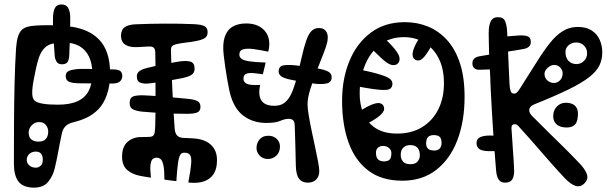

<svg xmlns="http://www.w3.org/2000/svg" viewBox="-20 -820 2793 884"><path d="M135 -452Q129.5 -422 128.5 -403.2Q127.5 -384.5 130.2 -373.8Q133 -363 139 -357Q149 -347.5 175.8 -342.8Q202.5 -338 246 -338Q302 -338 337 -354Q372 -370 388.5 -402Q405 -434 405 -482Q405 -527.5 389.8 -559.2Q374.5 -591 345.8 -607.5Q317 -624 276 -624Q242.5 -624 221 -618.8Q199.5 -613.5 186 -600Q177 -591 170 -579Q163 -567 157.5 -549.8Q152 -532.5 146.5 -508.5Q141 -484.5 135 -452ZM44 -66Q44 -157.5 44.5 -250.8Q45 -344 47 -432.5Q49 -521 54 -599Q56.5 -632 62.8 -651.5Q69 -671 80 -682Q89 -691 103.8 -695.8Q118.5 -700.5 142.8 -702.2Q167 -704 204 -704Q295.5 -704 348.5 -688.5Q401.5 -673 435 -639Q460.5 -613.5 473.8 -574Q487 -534.5 487 -482Q487 -426.5 472.2 -384Q457.5 -341.5 432 -316Q407.5 -291.5 379 -278.2Q350.5 -265 321 -258Q306 -254.5 294.8 -248.5Q283.5 -242.5 276 -232.2Q268.5 -222 265 -206Q256 -165 248.2 -122.2Q240.5 -79.5 232 -45Q224 -10.5 202 16.8Q180 44 135 44Q85.5 43 64.8 15.5Q44 -12 44 -66ZM224 -738.5Q224.5 -766.5 232.8 -783Q241 -799.5 262.5 -799.5Q284.5 -799.5 293.8 -783.8Q303 -768 303.5 -738.5Q303.5 -711.5 302.8 -681Q302 -650.5 301 -621Q300 -591.5 299 -567.5Q298 -544.5 290.8 -534.2Q283.5 -524 265 -524Q248 -524 240.8 -535.5Q233.5 -547 232 -562.5Q230 -588 227.8 -618.5Q225.5 -649 224.5 -680.2Q223.5 -711.5 224 -738.5ZM498 -500.5Q524.5 -500.5 533.5 -493.2Q542.5 -486 543 -473Q544 -459 535 -447.8Q526 -436.5 501 -435.5Q495 -435.5 473 -435.5Q451 -435.5 424 -435.8Q397 -436 375 -436.2Q353 -436.5 346.5 -436.5Q317 -436.5 300.2 -442.5Q283.5 -448.5 282.5 -468Q282 -488.5 300 -494.8Q318 -501 345.5 -502.5Q352 -503 373.8 -502.8Q395.5 -502.5 422 -502Q448.5 -501.5 470 -501Q491.5 -500.5 498 -500.5ZM74 -74Q84 -74 89 -66.2Q94 -58.5 94 -42Q94 -21 89 -15Q84 -9 77 -9Q75 -9 72.8 -9Q70.5 -9 68 -9L67 -74Q68.5 -74 70.5 -74Q72.5 -74 74 -74ZM157 -168Q181 -168 191.5 -181Q202 -194 202 -214Q202 -231.5 191 -244.8Q180 -258 160 -258Q140 -258 126 -243Q112 -228 112 -209.5Q112 -188 124.2 -178Q136.5 -168 157 -168ZM145 -48Q157.5 -48 167.2 -56.8Q177 -65.5 177 -84Q177 -103.5 168.8 -112.8Q160.5 -122 145 -122Q126.5 -122 114.8 -111Q103 -100 103 -83Q103 -69 115 -58.5Q127 -48 145 -48ZM433 -414Q442 -414 447.5 -404.8Q453 -395.5 452 -385Q451.5 -374 447 -365Q442.5 -356 435 -356Q433 -356 431.2 -356Q429.5 -356 427 -356Q416 -356 410 -364.8Q404 -373.5 404 -384Q404 -395.5 409 -404.8Q414 -414 422 -414Q424.5 -414 427.2 -414Q430 -414 433 -414Z M841 -296Q788.5 -296 736.8 -298.8Q685 -301.5 634 -306Q608.5 -308.5 592.8 -316.2Q577 -324 577 -345Q577 -371.5 596 -377Q615 -382.5 644 -381Q692 -379 748.8 -374Q805.5 -369 845 -365Q874.5 -362 888.8 -354.8Q903 -347.5 903 -328Q903 -308 887.5 -302Q872 -296 841 -296ZM817 -460Q779.5 -452.5 742.5 -446.5Q705.5 -440.5 668 -436Q643.5 -433 626.8 -439Q610 -445 610 -468Q610 -484.5 623 -493.2Q636 -502 657 -507Q692.5 -516 728.2 -523Q764 -530 799 -536Q836.5 -542 856.2 -536.5Q876 -531 876 -504Q876 -484 860.8 -474.8Q845.5 -465.5 817 -460ZM648 -493Q659.5 -493 665.2 -486.8Q671 -480.5 671 -472Q671 -456.5 664.2 -449.8Q657.5 -443 647 -443Q633.5 -443 627.2 -450Q621 -457 621 -468Q621 -480 627.8 -486.5Q634.5 -493 648 -493ZM542 -99Q542 -144 566.8 -166.2Q591.5 -188.5 628 -189Q641.5 -189 651.5 -189.2Q661.5 -189.5 671 -190Q684 -191 688.8 -199.8Q693.5 -208.5 694 -227Q694.5 -234.5 694.8 -243.5Q695 -252.5 695 -262.5Q695.5 -269 695.5 -275.8Q695.5 -282.5 695.5 -289Q696 -295.5 696 -302Q696 -308.5 696 -315Q696 -321.5 696 -343.5Q696 -365.5 696 -395Q696 -398.5 696 -401.8Q696 -405 696 -408.5Q696 -412 696 -415.5Q696 -420.5 696 -425.2Q696 -430 696 -435Q696 -478 695.8 -518.8Q695.5 -559.5 695 -578Q694.5 -594 688.2 -600Q682 -606 667 -606Q654.5 -606 637.5 -604.5Q620.5 -603 603 -603Q572.5 -603 554.8 -615.8Q537 -628.5 537 -656Q538 -684 554.8 -695.2Q571.5 -706.5 602 -708Q670.5 -711 738.8 -711.2Q807 -711.5 869 -709Q905 -707.5 920.5 -700Q936 -692.5 936 -672Q936 -652.5 921.8 -644Q907.5 -635.5 882 -631Q856.5 -626 835 -623.8Q813.5 -621.5 793 -617Q779.5 -614 773.2 -608.2Q767 -602.5 767 -588Q769.5 -499 773.5 -409.2Q777.5 -319.5 784 -230Q785.5 -207.5 794.8 -196.8Q804 -186 825 -185Q835.5 -184.5 846.5 -184.2Q857.5 -184 868 -183Q923 -180 951.5 -153Q980 -126 979 -81Q979 -43 963.8 -19.2Q948.5 4.5 920.5 14.5Q892.5 24.5 855 21Q853 21 851.2 20.5Q849.5 20 847 20Q858 -37 860.2 -66.5Q862.5 -96 854.8 -106.5Q847 -117 828 -117Q816.5 -117 810 -107.2Q803.5 -97.5 799.5 -69.2Q795.5 -41 792 14Q778.5 12.5 765 10.8Q751.5 9 737 7Q737 -36.5 732.5 -58.2Q728 -80 720 -87Q712 -94 701 -94Q690 -94 682.5 -87Q675 -80 672.8 -60.2Q670.5 -40.5 675 -2Q663 -3.5 651 -5.8Q639 -8 627 -10Q589 -17 565.5 -37.5Q542 -58 542 -99Z M1310 -273Q1291.5 -273 1270.2 -263.5Q1249 -254 1206 -254Q1143 -254 1098 -289.2Q1053 -324.5 1036 -403Q1031.5 -424 1026.5 -452.5Q1021.5 -481 1017.2 -510.8Q1013 -540.5 1010 -566Q1004 -617 1014.5 -649.2Q1025 -681.5 1050.2 -696.8Q1075.5 -712 1113 -712Q1162.5 -712 1191.2 -686Q1220 -660 1220 -617Q1220 -610.5 1219.2 -604.2Q1218.5 -598 1217.2 -592.2Q1216 -586.5 1215 -582Q1178 -590 1147.8 -594Q1117.5 -598 1099.8 -593Q1082 -588 1082 -568.5Q1082 -555.5 1094 -548Q1106 -540.5 1132.8 -537Q1159.5 -533.5 1203 -532Q1200.5 -520 1197.2 -506.5Q1194 -493 1190 -478Q1165 -482 1144.8 -483.5Q1124.5 -485 1112.8 -479.8Q1101 -474.5 1101 -457.5Q1101 -445 1110 -438.2Q1119 -431.5 1136.2 -429.5Q1153.5 -427.5 1178 -429Q1167.5 -382 1183.5 -357.5Q1199.5 -333 1242 -333Q1262 -333 1275.2 -338.5Q1288.5 -344 1299 -355Q1316.5 -373 1329 -406.5Q1341.5 -440 1351.2 -480.5Q1361 -521 1370 -560.8Q1379 -600.5 1389.5 -631.8Q1400 -663 1414 -677Q1421 -684 1429.2 -687.5Q1437.5 -691 1448 -691Q1469 -691 1479 -678.8Q1489 -666.5 1489 -649Q1489 -644.5 1488.5 -637.8Q1488 -631 1486 -623.5Q1485 -619.5 1483.8 -615.2Q1482.5 -611 1481.2 -606.5Q1480 -602 1478 -597Q1474.5 -586 1469.8 -574.5Q1465 -563 1460.5 -551Q1458 -544.5 1455.2 -537.8Q1452.5 -531 1450 -524Q1447.5 -517.5 1444.5 -510.2Q1441.5 -503 1439 -496Q1423 -454.5 1409.5 -412Q1396 -369.5 1396 -341Q1396 -321 1401.5 -288.2Q1407 -255.5 1415 -217.2Q1423 -179 1431 -142Q1439 -105 1444.5 -75.8Q1450 -46.5 1450 -32Q1450 -7.5 1435.5 6.8Q1421 21 1397 21Q1371 21 1357 3.2Q1343 -14.5 1342 -58Q1341.5 -74 1341.2 -93.8Q1341 -113.5 1340.2 -136.8Q1339.5 -160 1338.8 -186.2Q1338 -212.5 1337 -241Q1336.5 -261.5 1328.5 -267.2Q1320.5 -273 1310 -273ZM1213.5 -88Q1189.5 -88 1175.2 -103.8Q1161 -119.5 1161 -138.5Q1161 -161 1175 -178Q1189 -195 1215 -195Q1239.5 -195 1254.2 -180.5Q1269 -166 1269 -146.5Q1269 -118.5 1252.2 -103.2Q1235.5 -88 1213.5 -88ZM1431 -434.5Q1406.5 -437.5 1380.5 -441.8Q1354.5 -446 1331 -450.5Q1291.5 -458 1277.2 -467Q1263 -476 1263 -491.5Q1263 -516.5 1287.8 -519.5Q1312.5 -522.5 1346 -518.5Q1370 -516 1394.8 -512.5Q1419.5 -509 1444 -504.5Q1477 -498.5 1492.2 -489.8Q1507.5 -481 1507 -463.5Q1506.5 -440.5 1484.2 -435.8Q1462 -431 1431 -434.5ZM1394 -48Q1394 -48 1394 -48Q1394 -48 1394 -48Q1394 -48 1394 -48Q1394 -48 1394 -48Q1394 -48 1394 -48Q1394 -48 1394 -48Q1394 -48 1394 -48Q1394 -48 1394 -48ZM1293.5 -470.5Q1287 -470.5 1281 -476.2Q1275 -482 1275 -491.5Q1275 -500 1281.5 -505.8Q1288 -511.5 1296.5 -511.5Q1303.5 -511.5 1310.2 -506.2Q1317 -501 1317 -494Q1317 -485 1309.8 -477.8Q1302.5 -470.5 1293.5 -470.5ZM1401 -12Q1401 -12 1401 -12Q1401 -12 1401 -12Q1401 -12 1401 -12Q1401 -12 1401 -12Q1401 -12 1401 -12Q1401 -12 1401 -12Q1401 -12 1401 -12Q1401 -12 1401 -12Z M1833 12Q1736.5 12 1675 -35.2Q1613.5 -82.5 1584.2 -165.5Q1555 -248.5 1555 -356Q1555 -457 1588.8 -539Q1622.5 -621 1687 -669.5Q1751.5 -718 1844 -718Q1900.5 -718 1950 -698Q1999.5 -678 2037.8 -636.2Q2076 -594.5 2097.5 -529.5Q2119 -464.5 2119 -374Q2119 -262 2085.8 -174.8Q2052.5 -87.5 1988.5 -37.8Q1924.5 12 1833 12ZM1809 -205Q1875.5 -205 1923.8 -234.8Q1972 -264.5 1998 -316.5Q2024 -368.5 2024 -436Q2024 -504.5 1999.5 -552Q1975 -599.5 1933.2 -624.2Q1891.5 -649 1840 -649Q1773.5 -649 1728 -612.8Q1682.5 -576.5 1659.2 -517Q1636 -457.5 1636 -388Q1636 -337.5 1653.8 -296Q1671.5 -254.5 1709.8 -229.8Q1748 -205 1809 -205ZM1977 -198Q1960.5 -198 1951.2 -189.5Q1942 -181 1942 -159Q1942 -144 1950.5 -135.5Q1959 -127 1980 -127Q1996 -127 2004.5 -136.5Q2013 -146 2013 -161Q2013 -181.5 2004.5 -189.8Q1996 -198 1977 -198ZM1869 -152Q1849.5 -152 1837.2 -140.5Q1825 -129 1825 -107Q1825 -88.5 1835.5 -76.2Q1846 -64 1870 -64Q1892 -64 1902.5 -76.2Q1913 -88.5 1913 -104Q1913 -129.5 1901.2 -140.8Q1889.5 -152 1869 -152ZM1743 -148Q1729.5 -148 1720.2 -140Q1711 -132 1711 -117Q1711 -95.5 1720.5 -86.2Q1730 -77 1748 -77Q1766 -77 1774 -85.5Q1782 -94 1782 -115Q1782 -128.5 1771.5 -138.2Q1761 -148 1743 -148ZM1985 -644Q1980.5 -636 1976 -627.2Q1971.5 -618.5 1967 -610Q1944 -568 1927 -551.8Q1910 -535.5 1892 -545Q1879.5 -552 1879.5 -569.8Q1879.5 -587.5 1895 -618Q1908 -641.5 1914.2 -651.5Q1920.5 -661.5 1925 -669Q1932 -680.5 1944 -681.5Q1956 -682.5 1967 -677Q1977.5 -672 1983.5 -662.5Q1989.5 -653 1985 -644ZM1745 -647Q1754 -639 1763.5 -630.5Q1773 -622 1782 -612Q1815 -576 1818.8 -557.2Q1822.5 -538.5 1812 -528Q1801 -517 1782.5 -521.2Q1764 -525.5 1734 -554Q1716 -570.5 1705.8 -581Q1695.5 -591.5 1687 -602Q1681 -610.5 1685 -622.2Q1689 -634 1697 -642Q1706 -652 1719.5 -655.2Q1733 -658.5 1745 -647ZM1629 -501Q1650 -496.5 1670.5 -492.2Q1691 -488 1712 -482Q1763 -468 1776.5 -455.8Q1790 -443.5 1786 -427Q1782.5 -410 1764 -406.8Q1745.5 -403.5 1698 -410Q1677 -413 1655.5 -416.8Q1634 -420.5 1613 -425Q1599.5 -428 1595.5 -442Q1591.5 -456 1595 -470Q1598 -484.5 1607.2 -494Q1616.5 -503.5 1629 -501ZM1616 -296Q1621.5 -300 1627.2 -303.2Q1633 -306.5 1638 -310Q1675 -332.5 1696.2 -340Q1717.5 -347.5 1728.2 -345Q1739 -342.5 1744 -335Q1750 -326.5 1748.2 -315.2Q1746.5 -304 1729.5 -288.5Q1712.5 -273 1673 -252Q1666.5 -248.5 1659.2 -244.8Q1652 -241 1645 -237Q1633 -231 1622.8 -236.2Q1612.5 -241.5 1607 -252Q1602 -262.5 1603 -275.5Q1604 -288.5 1616 -296ZM2066 -522Q2073.5 -523.5 2079.2 -515.5Q2085 -507.5 2088 -496Q2091 -482 2089.5 -469Q2088 -456 2079 -455Q2077 -455 2074.8 -454.5Q2072.5 -454 2070 -454Q2061 -453.5 2055.2 -463.2Q2049.5 -473 2047 -485Q2045.5 -498 2048.8 -508.8Q2052 -519.5 2061 -521Q2062.5 -521 2063.5 -521.5Q2064.5 -522 2066 -522ZM2048 -289Q2050.5 -286 2052.8 -283.5Q2055 -281 2057 -278Q2062.5 -271.5 2059.8 -264.5Q2057 -257.5 2051 -252Q2045 -247.5 2038 -246.2Q2031 -245 2027 -251Q2024 -255.5 2021 -259.5Q2018 -263.5 2015 -268Q2009 -276.5 2011.5 -283.5Q2014 -290.5 2020 -294Q2026 -298 2034 -297.2Q2042 -296.5 2048 -289Z M2264 -36Q2256.5 -126 2250.5 -216Q2244.5 -306 2240 -396Q2239.5 -404.5 2239.2 -412.2Q2239 -420 2238.5 -428Q2238 -435 2237.8 -442.2Q2237.5 -449.5 2237.5 -456Q2237 -469 2236.5 -481.2Q2236 -493.5 2235 -506Q2235 -511.5 2234.5 -517Q2234 -522.5 2233.8 -528Q2233.5 -533.5 2233 -539Q2233 -544 2232.8 -549.2Q2232.5 -554.5 2232.5 -559.8Q2232.5 -565 2232 -570Q2231.5 -594 2230.8 -618.5Q2230 -643 2230 -667Q2230 -703 2239.5 -722Q2249 -741 2273 -741Q2297 -741 2305.2 -723.2Q2313.5 -705.5 2315 -673Q2317.5 -627.5 2319.2 -582.8Q2321 -538 2322.8 -498.8Q2324.5 -459.5 2326 -431Q2327 -412.5 2331 -400.8Q2335 -389 2347 -389Q2354.5 -389 2360.5 -394.8Q2366.5 -400.5 2373 -411Q2416 -478 2448.8 -530.8Q2481.5 -583.5 2510.5 -620.2Q2539.5 -657 2570.5 -676.5Q2601.5 -696 2640 -696Q2680 -696 2705 -679.2Q2730 -662.5 2741.5 -635.8Q2753 -609 2753 -579Q2753 -546.5 2740 -519.2Q2727 -492 2693.2 -465.2Q2659.5 -438.5 2598.2 -408.5Q2537 -378.5 2441 -340Q2418.5 -331 2416.8 -316Q2415 -301 2430 -286Q2467 -248.5 2504.2 -212.2Q2541.5 -176 2578.2 -139.5Q2615 -103 2651 -65Q2673.5 -41 2682 -18.2Q2690.5 4.5 2670 25Q2651.5 43 2629 35.5Q2606.5 28 2578 -2Q2525.5 -58.5 2474.2 -118.2Q2423 -178 2369 -237Q2364 -243 2359.8 -245.5Q2355.5 -248 2350 -248Q2333.5 -248 2335 -228Q2338 -175.5 2341.5 -131Q2345 -86.5 2347 -40Q2348.5 -11.5 2339.2 4.8Q2330 21 2305 21Q2286.5 21 2276.5 7.5Q2266.5 -6 2264 -36ZM2590 -233Q2558.5 -233 2542.8 -247.2Q2527 -261.5 2527 -284.5Q2527 -312.5 2544.2 -329.8Q2561.5 -347 2584.5 -347Q2612 -347 2626.5 -334Q2641 -321 2641 -297.5Q2641 -261.5 2628 -247.2Q2615 -233 2590 -233ZM2530 -438Q2546 -438 2558.2 -450Q2570.5 -462 2570.5 -483.5Q2570.5 -497 2559.5 -509Q2548.5 -521 2532 -521Q2515.5 -521 2501.2 -507.5Q2487 -494 2487 -480Q2487 -460.5 2500.8 -449.2Q2514.5 -438 2530 -438ZM2634 -525Q2653.5 -525 2668.2 -538.8Q2683 -552.5 2683 -575.5Q2683 -596 2668.8 -610.2Q2654.5 -624.5 2634 -624.5Q2613 -624.5 2598.2 -612Q2583.5 -599.5 2583.5 -581Q2583.5 -553.5 2598 -539.2Q2612.5 -525 2634 -525ZM2619 -684Q2620.5 -682.5 2622 -681Q2623.5 -679.5 2625 -678Q2629 -674.5 2626.8 -669.5Q2624.5 -664.5 2620 -659Q2615 -654 2609.5 -651.5Q2604 -649 2601 -652Q2599.5 -653.5 2598.5 -654.5Q2597.5 -655.5 2596 -657Q2591.5 -661.5 2593 -667.8Q2594.5 -674 2599 -679Q2603.5 -683.5 2609.8 -685.2Q2616 -687 2619 -684ZM2236 -196Q2250.5 -196 2264 -195.2Q2277.5 -194.5 2291 -192Q2304.5 -190 2310.8 -182.5Q2317 -175 2317 -157Q2317 -140.5 2309.8 -134.5Q2302.5 -128.5 2289 -126Q2278.5 -124.5 2264 -124.2Q2249.5 -124 2235 -124Q2201.5 -124 2187.8 -133.2Q2174 -142.5 2174 -161Q2174 -180 2190 -188Q2206 -196 2236 -196ZM2302 -580 2284 -650Q2334.5 -654.5 2365.2 -656.5Q2396 -658.5 2410 -652.5Q2424 -646.5 2424 -627Q2424 -601 2392 -594.8Q2360 -588.5 2302 -580ZM2277 -575 2295 -505Q2219.5 -498.5 2187.2 -498.8Q2155 -499 2155 -529Q2155 -554.5 2187.2 -560.8Q2219.5 -567 2277 -575Z"/></svg>

Font: Kablammo
Style: Regular
Weight: 400
Designer: Travis Kochel, Lizy Gershenzon, Daria Petrova, Ethan Cohen
Foundry: Vectro Type Foundry
Version: Version 1.002